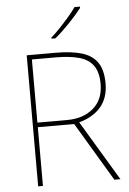

<svg xmlns="http://www.w3.org/2000/svg" viewBox="-62 -997 701 1042"><g transform="rotate(-5 288.5 -476.0)"><path d="M262 -714Q345 -714 401.5 -697.5Q458 -681 487 -640Q516 -599 516 -525Q516 -446 473.5 -396.5Q431 -347 355 -327L551 0H518L327 -320H129V0H103V-714ZM257 -689H129V-345H292Q379 -345 434 -392Q489 -439 489 -524Q489 -588 463.5 -624Q438 -660 386.5 -674.5Q335 -689 257 -689ZM414 -945Q388 -911 347 -868Q306 -825 266 -792H245V-798Q268 -818 294.5 -846Q321 -874 345.5 -902.5Q370 -931 384 -952H414Z"/></g></svg>

Font: Noto Sans Lao Looped Thin
Style: Regular
Weight: 100
Designer: Mark Frömberg, Ben Mitchell
Foundry: The Fontpad Ltd
Version: Version 1.002; ttfautohint (v1.8.4.7-5d5b)